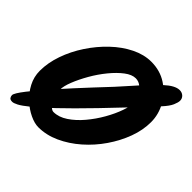

<svg xmlns="http://www.w3.org/2000/svg" viewBox="-137 -663 786 786"><g transform="rotate(45 256.5 -269.5)"><path d="M491 -353Q491 -307 473.5 -259.5Q456 -212 425.5 -167.5Q395 -123 355 -88Q315 -53 270 -32.5Q225 -12 179 -12Q157 -12 129.5 -25Q102 -38 77 -61Q52 -84 36 -114.5Q20 -145 20 -180Q20 -226 37 -275Q54 -324 84 -369.5Q114 -415 152 -451Q190 -487 232.5 -508Q275 -529 317 -529Q368 -529 407 -503.5Q446 -478 468.5 -438Q491 -398 491 -353ZM133 -183Q133 -149 149 -124.5Q165 -100 179 -100Q209 -100 239 -120Q269 -140 295.5 -171.5Q322 -203 342.5 -239Q363 -275 374.5 -308Q386 -341 386 -363Q386 -375 377 -392.5Q368 -410 353 -423Q338 -436 320 -436Q298 -436 273 -417Q248 -398 223 -367.5Q198 -337 178 -302Q158 -267 145.5 -235.5Q133 -204 133 -183ZM513 -499Q513 -489 505.5 -471.5Q498 -454 475 -429Q370 -316 297 -240.5Q224 -165 175.5 -119Q127 -73 98 -49.5Q69 -26 53.5 -18Q38 -10 30 -10Q18 -10 14 -16Q10 -22 10 -29Q10 -40 40 -78.5Q70 -117 119 -172Q168 -227 224 -287Q286 -352 334 -407Q382 -462 418.5 -495.5Q455 -529 481 -529Q495 -529 504 -520.5Q513 -512 513 -499Z"/></g></svg>

Font: Kalam Variable Light
Style: Regular
Weight: 300
Designer: Lipi Raval, Jonny Pinhorn
Foundry: Indian Type Foundry
Version: Version 3.000